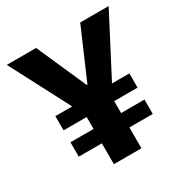

<svg xmlns="http://www.w3.org/2000/svg" viewBox="-164 -844 943 978"><g transform="rotate(-30 307.5 -355.5)"><path d="M607.2 -710.8 425.1 -361H527.2V-277.4H389.7V-207.2H527.2V-122.6H389.7V0H227.7V-122.6H91.8V-207.2H227.7V-277.4H91.8V-361H190.8L8.2 -710.8H180.5L309.7 -418.5H313.8L440 -710.8Z"/></g></svg>

Font: FiraCode Nerd Font Mono
Style: Bold
Weight: 700
Monospace: yes
Designer: Carrois Corporate, Edenspiekermann AG, Nikita Prokopov
Foundry: Carrois Corporate, Edenspiekermann AG, Nikita Prokopov
Version: Version 6.002;Nerd Fonts 3.3.0